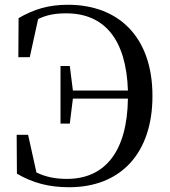

<svg xmlns="http://www.w3.org/2000/svg" viewBox="-20 -769 714 806"><path d="M234 -250H273L286 -355H517C514 -132 420 -18 261 -18C213 -18 172 -26 133 -45L98 -203H50L51 -40C117 -1 186 17 270 17C487 17 620 -126 620 -366C620 -615 477 -749 265 -749C185 -749 124 -731 58 -693L57 -529H105L140 -689C175 -706 210 -713 258 -713C419 -713 510 -603 517 -389H286L273 -492H234Z"/></svg>

Font: Noto Serif TC Medium
Style: Regular
Weight: 500
Designer: Ryoko NISHIZUKA 西塚涼子 (kana & ideographs); Frank Grießhammer (Latin, Greek & Cyrillic); Wenlong ZHANG 张文龙 (bopomofo); San
Foundry: Adobe
Version: Version 2.001;hotconv 1.1.0;makeotfexe 2.6.0